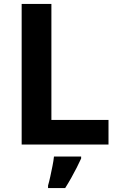

<svg xmlns="http://www.w3.org/2000/svg" viewBox="-20 -734 605 975"><path d="M90 0V-714H241V-125H531V0ZM392 71Q382 93 369.5 117.5Q357 142 342.5 168Q328 194 311 221H224V208Q230 188 235.5 162Q241 136 246.5 109Q252 82 254 61H392Z"/></svg>

Font: Noto Sans Javanese
Style: Regular
Weight: 400
Designer: Monotype Design Team
Foundry: Monotype Imaging Inc.
Version: Version 2.004